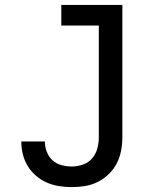

<svg xmlns="http://www.w3.org/2000/svg" viewBox="-20 -755 640 783"><path d="M273 8Q247 8 221 4Q195 0 171 -10.5Q147 -21 127 -38Q107 -55 93.5 -77Q80 -99 73.5 -124.5Q67 -150 67 -176Q67 -176 67 -177Q67 -178 67 -178H163Q163 -178 163 -177.5Q163 -177 163 -177Q163 -156 171 -135.5Q179 -115 194.5 -101Q210 -87 231 -81.5Q252 -76 273 -76Q296 -76 318.5 -84Q341 -92 356 -109.5Q371 -127 377 -150Q383 -173 383 -196V-651H230V-735H479V-196Q479 -169 474 -141.5Q469 -114 456.5 -89.5Q444 -65 424 -45.5Q404 -26 379.5 -13.5Q355 -1 327.5 3.5Q300 8 273 8Z"/></svg>

Font: Iosevka Slab Medium Extended
Style: Regular
Weight: 500
Width: 7
Monospace: yes
Designer: Belleve Invis
Foundry: Belleve Invis
Version: Version 11.1.1; ttfautohint (v1.8.3)